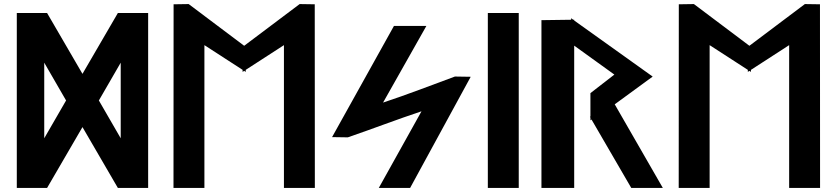

<svg xmlns="http://www.w3.org/2000/svg" viewBox="-20 -924 4114 944"><path d="M573.5 -244.2 466.1 -430 573.5 -615.8ZM197.5 -615.8 304.9 -430 197.5 -244.2ZM385.5 -299.1 559.5 0H708.4V-860H559.5L385.5 -560.9L211.5 -860H62.6V0H211.5Z M1172.8 -570.5 1180.5 -575.5 1188.2 -570.5 1188.2 -580.5 1376 -702.1V0H1528L1527.5 -902.9L1453.3 -904L1180.5 -698.9L907.7 -904L833.5 -902.9L833 0H985V-702.1L1172.8 -580.5Z M1612.7 -249.9 1690.2 -248.7 1691.6 -249.2C1817.2 -292.3 1931.3 -336.7 2052.4 -376.8L1842.4 0H1996.4L2294.3 -546.5L2216.8 -547.7L2215.4 -547.2C2098.8 -504.1 1984.2 -459.7 1863.4 -419.6L2076.3 -796.4H1916.9Z M2530.5 0V-860H2378.5V0Z M3002.4 -411.1 3189 -547.5 2803.1 -823.2V-827.1L2798.1 -827L2788.1 -834.6L2788.1 -826.9L2642.1 -824.9V0H2803.1V-699.6L3000.6 -557.3L2882.9 -466.1V-351.2L2880.6 -349.6L2882.9 -345.6V-332.4L2888.3 -336.3L3083.7 0H3238.9Z M3656.8 -570.5 3664.5 -575.5 3672.2 -570.5 3672.2 -580.5 3860 -702.1V0H4012L4011.5 -902.9L3937.3 -904L3664.5 -698.9L3391.7 -904L3317.5 -902.9L3317 0H3469V-702.1L3656.8 -580.5Z"/></svg>

Font: Stormning
Style: Bold
Weight: 400
Designer: Robert Jablonski, Mew Too
Foundry: Cannot Into Space Fonts
Version: Version 0.90